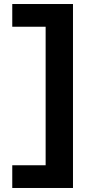

<svg xmlns="http://www.w3.org/2000/svg" viewBox="-20 -720 442 955"><path d="M41 -700H343V215H41V102H207V-587H41Z"/></svg>

Font: Rosa Sans
Style: Bold
Weight: 700
Designer: Pentagram / MCKL
Foundry: Pentagram / MCKL
Version: Version 1.005;September 16, 2019;FontCreator 11.5.0.2425 64-